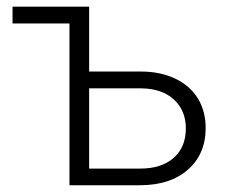

<svg xmlns="http://www.w3.org/2000/svg" viewBox="-20 -548 670 568"><path d="M17.1 -528.3H243.7V-336.4H396Q454.6 -336.4 498.8 -315.2Q543 -293.9 565.7 -256.3Q588.4 -218.8 588.4 -168.9Q588.4 -92.3 535.9 -46.1Q483.4 0 394 0H185.5V-478.5H17.1ZM243.7 -286.6V-49.3H395Q458 -49.3 493.9 -81.1Q529.8 -112.8 529.8 -168Q529.8 -220.7 494.9 -253.2Q460 -285.6 399.4 -286.6Z"/></svg>

Font: RobotoInd Light
Style: Regular
Weight: 300
Designer: Google
Version: Version 2.001151; 2014